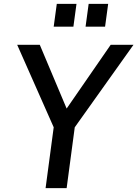

<svg xmlns="http://www.w3.org/2000/svg" viewBox="-20 -974 711 994"><path d="M553 -742 325 -412 186 -742H69L258 -315L216 0H325L367 -315L671 -742ZM274 -954 258 -836H360L376 -954ZM439 -954 423 -836H524L540 -954Z"/></svg>

Font: Cheyenne Sans Medium
Style: Italic
Weight: 500
Italic angle: -8.13011°
Designer: The Public Sans project authors (U.S. Web Design System), Libre Franklin designed by Pablo Impallari and Rodrigo Fuenzal
Foundry: The Cheyenne Sans Project Authors
Version: Version 2.007